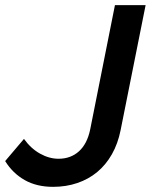

<svg xmlns="http://www.w3.org/2000/svg" viewBox="-56 -720 585 745"><path d="M509 -700 412 -215Q401.5 -162.5 378.2 -121.5Q355 -80.5 321.2 -52.5Q287.5 -24.5 244 -9.8Q200.5 5 150 5Q86.5 5 40 -21.2Q-6.5 -47.5 -36 -95L37 -181Q64 -143.5 99.5 -123.8Q135 -104 171 -104Q218.5 -104 250.5 -133Q282.5 -162 294 -218L390 -700Z"/></svg>

Font: Argentum Sans
Style: Italic
Weight: 400
Italic angle: -11.3099°
Designer: Julieta Ulanovsky, Owen Earl, Rasmus Andersson, Cristiano Sobral
Foundry: The Argentum Sans Project Authors
Version: Version 3.131; ttfautohint (v1.8.4.7-5d5b-dirty)